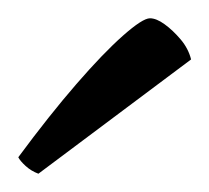

<svg xmlns="http://www.w3.org/2000/svg" viewBox="-20 -754 229 210"><path d="M22 -564Q14 -567 8 -572.5Q2 -578 0 -582Q34 -628 63.5 -662Q93 -696 114.5 -715Q136 -734 144 -734Q151 -734 160 -727.5Q169 -721 177.5 -711Q186 -701 189 -689Z"/></svg>

Font: Texturina 12pt Thin
Style: Regular
Weight: 250
Designer: Guillermo Torres Carreño
Foundry: Omnibus-Type
Version: Version 1.002